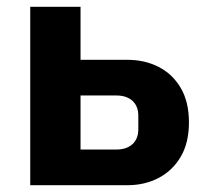

<svg xmlns="http://www.w3.org/2000/svg" viewBox="-20 -545 601 565"><path d="M69 0V-525H217V-369H355Q406 -369 447 -348Q488 -327 512 -286Q536 -245 536 -185Q536 -125 512 -84Q488 -43 447 -21.5Q406 0 355 0ZM217 -105H323Q352 -105 369.5 -120.5Q387 -136 387 -165V-204Q387 -233 369.5 -248.5Q352 -264 323 -264H217Z"/></svg>

Font: IBM Plex Sans Var
Style: Regular
Weight: 400
Designer: Mike Abbink, Paul van der Laan, Pieter van Rosmalen
Foundry: Bold Monday
Version: Version 3.000